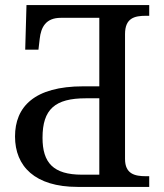

<svg xmlns="http://www.w3.org/2000/svg" viewBox="-20 -734 644 754"><path d="M285 0H566V-42H553C509 -42 471 -51 471 -110V-600C471 -663 508 -672 553 -672H566V-714H84L79 -539H131L136 -582C141 -626 159 -664 219 -664H370V-395H307C114 -395 39 -314 39 -198C39 -81 117 0 285 0ZM302 -48C189 -48 147 -95 147 -193C147 -305 196 -348 317 -348H370V-48Z"/></svg>

Font: Noto Serif
Style: Regular
Weight: 400
Designer: Monotype Design Team
Foundry: Monotype Imaging Inc.
Version: Version 2.015